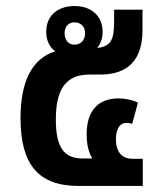

<svg xmlns="http://www.w3.org/2000/svg" viewBox="-20 -616 548 636"><path d="M241 0H453V-90H420C384 -90 364 -112 364 -155C364 -189 377 -209 399 -209C404 -209 412 -208 418 -206L437 -276C421 -284 398 -290 373 -290C304 -290 267 -248 267 -171C267 -139 273 -112 286 -91H254C191 -91 165 -129 165 -220C165 -313 193 -369 276 -369H312C407 -369 452 -421 452 -516V-584H358V-549C358 -486 350 -463 302 -457C312 -469 320 -487 320 -510C320 -559 287 -596 227 -596C168 -596 133 -561 133 -511C133 -481 145 -459 163 -446C86 -422 48 -346 48 -225C48 -71 107 0 241 0ZM227 -468C205 -468 194 -485 194 -506C194 -526 205 -542 227 -542C249 -542 262 -526 262 -506C262 -485 249 -468 227 -468Z"/></svg>

Font: Noto Sans Thai UI SemCond SemBd
Style: Regular
Weight: 600
Width: 4
Designer: Monotype Design Team
Foundry: Monotype Imaging Inc.
Version: Version 2.000